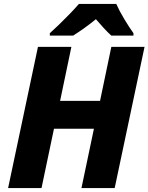

<svg xmlns="http://www.w3.org/2000/svg" viewBox="-20 -951 751 971"><path d="M21 0 172 -714H341L284 -441H486L543 -714H711L560 0H392L455 -300H253L190 0ZM232 -783Q253 -802 280.5 -828.5Q308 -855 334 -882Q360 -909 379 -931H568Q583 -897 608.5 -854.5Q634 -812 655 -783V-771H543Q526 -786 503.5 -810.5Q481 -835 465 -854Q437 -831 408.5 -810.5Q380 -790 350 -771H232Z"/></svg>

Font: Noto Sans ExtraBold
Style: Italic
Weight: 800
Italic angle: -12°
Designer: Monotype Design Team
Foundry: Monotype Imaging Inc.
Version: Version 2.013; ttfautohint (v1.8.4.7-5d5b)